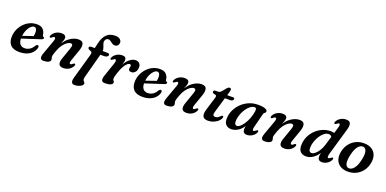

<svg xmlns="http://www.w3.org/2000/svg" viewBox="-7 -1711 5827 2899"><g transform="rotate(20 2907.0 -262.0)"><path d="M460 -144Q451 -104 420.5 -68.2Q390 -32.5 337.8 -10.2Q285.5 12 212 12Q112.5 12 67.8 -39.5Q23 -91 29.5 -180Q34 -240.5 58.8 -293.5Q83.5 -346.5 123.8 -387.2Q164 -428 215.8 -451Q267.5 -474 326 -474Q393 -474 425.8 -438.5Q458.5 -403 463.5 -352Q466 -331 479 -329Q494 -327 494 -313.5Q494 -304 486 -295.8Q478 -287.5 456.5 -281Q434.5 -274 399 -262.5Q363.5 -251 322.2 -237.5Q281 -224 241 -211Q201 -198 169 -187.5Q170 -129 196.5 -99.2Q223 -69.5 269 -69.5Q312.5 -69.5 350 -93.2Q387.5 -117 409 -159Q419 -172 426.2 -177Q433.5 -182 442.5 -181.5Q452.5 -181.5 458.5 -172.5Q464.5 -163.5 460 -144ZM298.5 -424Q273 -424 246.2 -399.2Q219.5 -374.5 199 -331.2Q178.5 -288 171.5 -232Q210.5 -245.5 257 -261.5Q303.5 -277.5 338 -289.5Q344 -316.5 344 -355Q344 -385.5 331.8 -404.8Q319.5 -424 298.5 -424Z M574.5 -353.5Q559 -361.5 574.5 -391Q595 -428.5 634.5 -451.2Q674 -474 724 -474Q756.5 -474 774.5 -460.2Q792.5 -446.5 792.5 -420Q792.5 -402 783.8 -378.8Q775 -355.5 762 -324.5Q798 -379.5 838.5 -412.2Q879 -445 918.8 -459.5Q958.5 -474 992 -474Q1058 -474 1070.5 -432Q1083 -390 1058.5 -320.5L997.5 -147Q984 -109.5 987.5 -94.5Q991 -79.5 1003.5 -79.5Q1017.5 -79.5 1038.5 -99Q1055.5 -113.5 1066.5 -108.5Q1082 -100.5 1066.5 -70.5Q1046.5 -33 1007.5 -10.5Q968.5 12 919 12Q862.5 12 848.8 -23.2Q835 -58.5 857 -119.5L919 -296.5Q935 -341 930.2 -359.8Q925.5 -378.5 901 -378.5Q876.5 -378.5 845.2 -357.5Q814 -336.5 783.5 -295.2Q753 -254 731 -194Q715.5 -151 709 -129.2Q702.5 -107.5 702.5 -94.5Q702.5 -80.5 707.2 -69.8Q712 -59 712 -44.5Q712 -18.5 682.2 -3.2Q652.5 12 601 12Q525 12 564.5 -96L643.5 -314.5Q657.5 -352 653.8 -367Q650 -382 637.5 -382Q623.5 -382 602.5 -363Q585.5 -348 574.5 -353.5Z M1175.5 -408.5Q1175.5 -419.5 1184.2 -426.8Q1193 -434 1210.5 -434H1266L1286.5 -522Q1307.5 -615.5 1357.8 -665.5Q1408 -715.5 1494 -715.5Q1546 -715.5 1571.8 -693.8Q1597.5 -672 1597.5 -643Q1597.5 -612.5 1580 -593.8Q1562.5 -575 1533.5 -575Q1509.5 -575 1490 -588.8Q1470.5 -602.5 1452.5 -616Q1434.5 -629.5 1415 -629.5Q1394.5 -629.5 1381.2 -616.2Q1368 -603 1363 -581.5Q1358.5 -561.5 1367.2 -536.8Q1376 -512 1385.8 -485.5Q1395.5 -459 1394.5 -433L1467 -432.5Q1484.5 -432.5 1494 -427.5Q1503.5 -422.5 1503.5 -409Q1503.5 -392 1486 -380.2Q1468.5 -368.5 1440.5 -368.5H1380L1276.5 16Q1269.5 44 1269.5 63.5Q1269.5 78 1277.2 87Q1285 96 1293 104.2Q1301 112.5 1301 125Q1301 143 1281.8 159Q1262.5 175 1232 185Q1201.5 195 1168 195Q1094.5 195 1124 91L1238.5 -312.5Q1247 -343 1240.8 -357Q1234.5 -371 1206.5 -377Q1187.5 -386 1181.5 -393.2Q1175.5 -400.5 1175.5 -408.5Z M1551 -353.5Q1536 -361.5 1551.5 -391Q1571.5 -428.5 1610.8 -451.2Q1650 -474 1698 -474Q1759 -474 1759 -419.5Q1759 -403 1753.2 -382.2Q1747.5 -361.5 1739 -339Q1776 -406 1821.8 -440Q1867.5 -474 1910.5 -474Q1952 -474 1973.8 -449.2Q1995.5 -424.5 1994 -385Q1992.5 -336 1966.8 -308.8Q1941 -281.5 1907.5 -281.5Q1882.5 -281.5 1871.5 -292.5Q1860.5 -303.5 1860.5 -317.5Q1860.5 -329.5 1864.2 -340.5Q1868 -351.5 1868 -363.5Q1868 -388.5 1845.5 -388.5Q1817.5 -388.5 1781 -340.5Q1744.5 -292.5 1711 -191Q1699 -156 1694 -135Q1689 -114 1689 -97Q1689 -82 1695 -74.8Q1701 -67.5 1706.8 -60.8Q1712.5 -54 1712.5 -40Q1712.5 -18 1681.5 -3Q1650.5 12 1589 12Q1546 12 1536.8 -15.2Q1527.5 -42.5 1546 -95L1621 -314.5Q1634 -352 1630.2 -367Q1626.5 -382 1614 -382Q1600.5 -382 1579 -363Q1562 -348 1551 -353.5Z M2438 -144Q2429 -104 2398.5 -68.2Q2368 -32.5 2315.8 -10.2Q2263.5 12 2190 12Q2090.5 12 2045.8 -39.5Q2001 -91 2007.5 -180Q2012 -240.5 2036.8 -293.5Q2061.5 -346.5 2101.8 -387.2Q2142 -428 2193.8 -451Q2245.5 -474 2304 -474Q2371 -474 2403.8 -438.5Q2436.5 -403 2441.5 -352Q2444 -331 2457 -329Q2472 -327 2472 -313.5Q2472 -304 2464 -295.8Q2456 -287.5 2434.5 -281Q2412.5 -274 2377 -262.5Q2341.5 -251 2300.2 -237.5Q2259 -224 2219 -211Q2179 -198 2147 -187.5Q2148 -129 2174.5 -99.2Q2201 -69.5 2247 -69.5Q2290.5 -69.5 2328 -93.2Q2365.5 -117 2387 -159Q2397 -172 2404.2 -177Q2411.5 -182 2420.5 -181.5Q2430.5 -181.5 2436.5 -172.5Q2442.5 -163.5 2438 -144ZM2276.5 -424Q2251 -424 2224.2 -399.2Q2197.5 -374.5 2177 -331.2Q2156.5 -288 2149.5 -232Q2188.5 -245.5 2235 -261.5Q2281.5 -277.5 2316 -289.5Q2322 -316.5 2322 -355Q2322 -385.5 2309.8 -404.8Q2297.5 -424 2276.5 -424Z M2552.5 -353.5Q2537 -361.5 2552.5 -391Q2573 -428.5 2612.5 -451.2Q2652 -474 2702 -474Q2734.5 -474 2752.5 -460.2Q2770.5 -446.5 2770.5 -420Q2770.5 -402 2761.8 -378.8Q2753 -355.5 2740 -324.5Q2776 -379.5 2816.5 -412.2Q2857 -445 2896.8 -459.5Q2936.5 -474 2970 -474Q3036 -474 3048.5 -432Q3061 -390 3036.5 -320.5L2975.5 -147Q2962 -109.5 2965.5 -94.5Q2969 -79.5 2981.5 -79.5Q2995.5 -79.5 3016.5 -99Q3033.5 -113.5 3044.5 -108.5Q3060 -100.5 3044.5 -70.5Q3024.5 -33 2985.5 -10.5Q2946.5 12 2897 12Q2840.5 12 2826.8 -23.2Q2813 -58.5 2835 -119.5L2897 -296.5Q2913 -341 2908.2 -359.8Q2903.5 -378.5 2879 -378.5Q2854.5 -378.5 2823.2 -357.5Q2792 -336.5 2761.5 -295.2Q2731 -254 2709 -194Q2693.5 -151 2687 -129.2Q2680.5 -107.5 2680.5 -94.5Q2680.5 -80.5 2685.2 -69.8Q2690 -59 2690 -44.5Q2690 -18.5 2660.2 -3.2Q2630.5 12 2579 12Q2503 12 2542.5 -96L2621.5 -314.5Q2635.5 -352 2631.8 -367Q2628 -382 2615.5 -382Q2601.5 -382 2580.5 -363Q2563.5 -348 2552.5 -353.5Z M3220.5 -394 3187.5 -402Q3168.5 -409 3168.5 -427Q3168.5 -452.5 3204 -452.5H3240.5Q3267 -452.5 3289.5 -476.5L3350.5 -550.5Q3365.5 -568 3387 -568Q3411.5 -568 3411.5 -544.5Q3411.5 -529.5 3403.5 -501L3388 -450H3485Q3506 -450 3506 -431Q3506 -414 3492 -404.2Q3478 -394.5 3454 -394.5H3371.5L3301.5 -158Q3287.5 -112 3295.2 -95.8Q3303 -79.5 3329.5 -79.5Q3349.5 -79.5 3367.5 -88.8Q3385.5 -98 3405.5 -119.5Q3418.5 -133.5 3429 -133.5Q3446 -133.5 3444 -114.5Q3441 -88 3414 -58.8Q3387 -29.5 3342.2 -8.8Q3297.5 12 3242.5 12Q3179 12 3161.2 -26.5Q3143.5 -65 3167 -142L3228 -340Q3236.5 -367.5 3234.5 -378.8Q3232.5 -390 3220.5 -394Z M3937 -147Q3927 -108 3930.5 -93.2Q3934 -78.5 3945.5 -78.5Q3959 -78.5 3980.5 -98Q3997.5 -112.5 4008.5 -107Q4023.5 -99.5 4008 -69.5Q3988.5 -32.5 3950.2 -10.2Q3912 12 3871 12Q3804.5 12 3804.5 -54Q3804.5 -65.5 3805.8 -78.2Q3807 -91 3810.5 -108Q3773.5 -50.5 3722.8 -19.2Q3672 12 3617.5 12Q3559 12 3527.2 -26.2Q3495.5 -64.5 3504 -145Q3510.5 -206.5 3540.2 -265.2Q3570 -324 3619.8 -371Q3669.5 -418 3735 -446Q3800.5 -474 3878 -474Q3956 -474 3993.8 -458Q4031.5 -442 4029 -418.5Q4027.5 -405.5 4020 -399Q4012.5 -392.5 4004.5 -385.8Q3996.5 -379 3993 -366ZM3644.5 -148.5Q3640 -102 3651.2 -83Q3662.5 -64 3683 -64Q3707.5 -64 3735.8 -88.5Q3764 -113 3791 -155Q3818 -197 3838.5 -250.8Q3859 -304.5 3868 -363.5Q3877.5 -421 3841.5 -421Q3808.5 -421 3775.5 -397Q3742.5 -373 3714.8 -333.2Q3687 -293.5 3668.2 -245.2Q3649.5 -197 3644.5 -148.5Z M4126 -353.5Q4110.5 -361.5 4126 -391Q4146.5 -428.5 4186 -451.2Q4225.5 -474 4275.5 -474Q4308 -474 4326 -460.2Q4344 -446.5 4344 -420Q4344 -402 4335.2 -378.8Q4326.5 -355.5 4313.5 -324.5Q4349.5 -379.5 4390 -412.2Q4430.5 -445 4470.2 -459.5Q4510 -474 4543.5 -474Q4609.5 -474 4622 -432Q4634.5 -390 4610 -320.5L4549 -147Q4535.5 -109.5 4539 -94.5Q4542.5 -79.5 4555 -79.5Q4569 -79.5 4590 -99Q4607 -113.5 4618 -108.5Q4633.5 -100.5 4618 -70.5Q4598 -33 4559 -10.5Q4520 12 4470.5 12Q4414 12 4400.2 -23.2Q4386.5 -58.5 4408.5 -119.5L4470.5 -296.5Q4486.5 -341 4481.8 -359.8Q4477 -378.5 4452.5 -378.5Q4428 -378.5 4396.8 -357.5Q4365.5 -336.5 4335 -295.2Q4304.5 -254 4282.5 -194Q4267 -151 4260.5 -129.2Q4254 -107.5 4254 -94.5Q4254 -80.5 4258.8 -69.8Q4263.5 -59 4263.5 -44.5Q4263.5 -18.5 4233.8 -3.2Q4204 12 4152.5 12Q4076.5 12 4116 -96L4195 -314.5Q4209 -352 4205.2 -367Q4201.5 -382 4189 -382Q4175 -382 4154 -363Q4137 -348 4126 -353.5Z M5268.5 -586.5 5141.5 -147.5Q5130.5 -108.5 5133.8 -93.5Q5137 -78.5 5149.5 -78.5Q5163.5 -78.5 5184.5 -98Q5201.5 -112.5 5212.5 -107Q5228 -99.5 5212.5 -69.5Q5192.5 -32.5 5154.8 -10.2Q5117 12 5076 12Q5041 12 5024.8 -5.5Q5008.5 -23 5008.5 -54Q5008.5 -78 5017 -115Q4975 -51 4924 -19.5Q4873 12 4821 12Q4754.5 12 4722.2 -29.8Q4690 -71.5 4699.5 -156.5Q4705.5 -220 4735 -277.5Q4764.5 -335 4811.8 -379Q4859 -423 4919.2 -448.5Q4979.5 -474 5047.5 -474Q5078 -474 5102 -466.5L5129.5 -559.5Q5141 -597.5 5137.8 -612.2Q5134.5 -627 5122 -627Q5108 -627 5087 -608Q5070 -593 5059 -598.5Q5043.5 -606.5 5059 -636Q5079 -673.5 5117.5 -696.2Q5156 -719 5205 -719Q5261 -719 5273.5 -684.2Q5286 -649.5 5268.5 -586.5ZM4836.5 -137.5Q4835 -97.5 4848 -80.8Q4861 -64 4883 -64Q4907.5 -64 4937.5 -88.5Q4967.5 -113 4994.8 -156.2Q5022 -199.5 5039 -256L5080 -393.5Q5068.5 -422.5 5032 -422.5Q4996.5 -422.5 4962.2 -396.8Q4928 -371 4900 -328.5Q4872 -286 4854.8 -236Q4837.5 -186 4836.5 -137.5Z M5584.5 -474.5Q5655 -473.5 5703.8 -443.8Q5752.5 -414 5773.2 -360Q5794 -306 5780.5 -231.5Q5766.5 -157.5 5725.2 -102Q5684 -46.5 5622.5 -16.5Q5561 13.5 5487 12Q5417.5 11 5369.2 -18.8Q5321 -48.5 5300.5 -102.5Q5280 -156.5 5293.5 -231Q5307.5 -305 5348.5 -360.5Q5389.5 -416 5450.2 -446Q5511 -476 5584.5 -474.5ZM5485.5 -41.5Q5531 -36 5570.2 -83.2Q5609.5 -130.5 5631 -228.5Q5651.5 -321 5638.2 -368.5Q5625 -416 5586 -421Q5541 -426 5502.8 -379Q5464.5 -332 5443 -233.5Q5422.5 -141.5 5435 -94Q5447.5 -46.5 5485.5 -41.5Z"/></g></svg>

Font: Fraunces 9pt SemiBold
Style: Italic
Weight: 600
Italic angle: -16°
Version: Version 1.000;[b76b70a41]